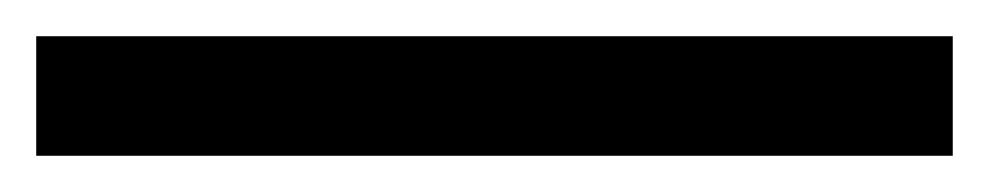

<svg xmlns="http://www.w3.org/2000/svg" viewBox="-23 -846 546 106"><path d="M503 -760H-3V-826H503Z"/></svg>

Font: Noto Sans Manichaean
Style: Regular
Weight: 400
Designer: Monotype Design Team
Foundry: Monotype Imaging Inc.
Version: Version 2.005; ttfautohint (v1.8.4.7-5d5b)